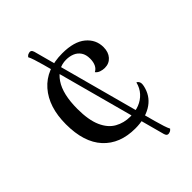

<svg xmlns="http://www.w3.org/2000/svg" viewBox="-236 -834 981 981"><g transform="rotate(-45 255.0 -343.0)"><path d="M387 54Q369 60 363 39L178 -646Q170 -675 163 -696.5Q156 -718 150 -729Q154 -733 157 -736Q160 -739 168 -741Q186 -747 192 -726L377 -41Q385 -12 392 9.5Q399 31 405 42Q402 45 398.5 48.5Q395 52 387 54ZM280 -84Q169 -84 106.5 -152Q44 -220 44 -350Q44 -475 107.5 -547.5Q171 -620 287 -620Q372 -620 415.5 -584Q459 -548 459 -493Q459 -457 439.5 -435Q420 -413 388 -413Q374 -413 359.5 -418Q345 -423 337 -434Q353 -442 361 -459Q369 -476 369 -500Q369 -529 356.5 -547.5Q344 -566 323.5 -574.5Q303 -583 278 -583Q217 -583 179 -527Q141 -471 141 -364Q141 -284 162.5 -235.5Q184 -187 221.5 -166Q259 -145 305 -145Q341 -145 370.5 -156.5Q400 -168 421 -191Q442 -214 450 -247Q460 -243 464 -231Q468 -219 460 -193Q444 -140 396 -112Q348 -84 280 -84Z"/></g></svg>

Font: Arima Thin Medium
Style: Regular
Weight: 500
Version: Version 1.100